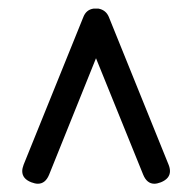

<svg xmlns="http://www.w3.org/2000/svg" viewBox="-20 -723 456 455"><path d="M207.5 -585 96.2 -308.6Q87.4 -287.6 69.8 -287.6Q63 -287.6 54.2 -291Q32.7 -299.3 32.7 -317.4Q32.7 -324.2 36.1 -333L177.7 -683.1Q184.6 -700.2 201.7 -702.6H213.4Q231 -699.2 237.8 -683.1L379.4 -333Q382.8 -324.7 382.8 -317.4Q382.8 -299.8 361.3 -291Q352.5 -287.6 345.7 -287.6Q328.1 -287.6 319.3 -309.1Z"/></svg>

Font: inglobal
Style: Regular
Weight: 400
Designer: Andrey Kochetov, Denis Davydov, Evgeny Yurtaev
Foundry: inglobal
Version: Version 1.00 September 25, 2014, initial release